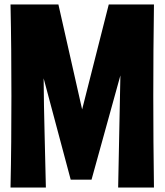

<svg xmlns="http://www.w3.org/2000/svg" viewBox="-20 -838 736 858"><path d="M508 0H668C666 -136 665 -273 665 -409C665 -545 666 -682 668 -818H466L347 -349L241 -818H27C30 -682 31 -545 31 -409C31 -273 30 -136 27 0H185C182 -157 176 -326 175 -488L296 -35H389L518 -501Z"/></svg>

Font: Ranchers
Style: Regular
Weight: 400
Designer: Pablo Impallari, Brenda Gallo
Foundry: Pablo Impallari, Brenda Gallo
Version: Version 1.000